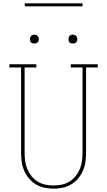

<svg xmlns="http://www.w3.org/2000/svg" viewBox="-20 -1119 640 1147"><path d="M300 8Q273 8 246 2.5Q219 -3 195.5 -17Q172 -31 154 -52Q136 -73 125 -98Q114 -123 110 -150Q106 -177 106 -205V-716H36V-735H197V-716H127V-205Q127 -180 130.5 -155.5Q134 -131 143.5 -108.5Q153 -86 168.5 -66.5Q184 -47 205.5 -34Q227 -21 251 -16Q275 -11 300 -11Q325 -11 349 -16Q373 -21 394.5 -34Q416 -47 431.5 -66.5Q447 -86 456.5 -108.5Q466 -131 469.5 -155.5Q473 -180 473 -205V-716H403V-735H564V-716H494V-205Q494 -177 490 -150Q486 -123 475 -98Q464 -73 446 -52Q428 -31 404.5 -17Q381 -3 354 2.5Q327 8 300 8ZM415 -859Q410 -859 404.5 -860.5Q399 -862 395.5 -865.5Q392 -869 390.5 -874.5Q389 -880 389 -885Q389 -890 390.5 -895.5Q392 -901 395.5 -904.5Q399 -908 404.5 -910Q410 -912 415 -912Q420 -912 425.5 -910Q431 -908 434.5 -904.5Q438 -901 440 -895.5Q442 -890 442 -885Q442 -880 440 -874.5Q438 -869 434.5 -865.5Q431 -862 425.5 -860.5Q420 -859 415 -859ZM185 -859Q180 -859 174.5 -860.5Q169 -862 165.5 -865.5Q162 -869 160.5 -874.5Q159 -880 159 -885Q159 -890 160.5 -895.5Q162 -901 165.5 -904.5Q169 -908 174.5 -910Q180 -912 185 -912Q190 -912 195.5 -910Q201 -908 204.5 -904.5Q208 -901 210 -895.5Q212 -890 212 -885Q212 -880 210 -874.5Q208 -869 204.5 -865.5Q201 -862 195.5 -860.5Q190 -859 185 -859ZM128 -1081V-1099H473V-1081Z"/></svg>

Font: Iosevka HT Thin Extended
Style: Regular
Weight: 100
Width: 7
Monospace: yes
Designer: Belleve Invis
Foundry: Belleve Invis
Version: Version 32.3.0; ttfautohint (v1.8.4)